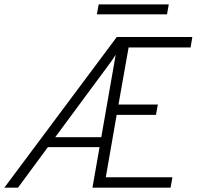

<svg xmlns="http://www.w3.org/2000/svg" viewBox="-38 -872 914 892"><path d="M-18 0 504.5 -700H855.5L847.5 -651.5H559.5L512.5 -386.5H695.5L686.5 -338.5H504L453.5 -48.5H763L754.5 0H391.5L424.5 -188.5H184.5L45.5 0ZM218.5 -234.5H432.5L499.5 -617.5Q491.5 -604.5 482 -591.2Q472.5 -578 462.5 -564.5ZM412 -805.5 420.5 -851.5H746L738 -805.5Z"/></svg>

Font: Overpass ExtraLight
Style: Italic
Weight: 250
Italic angle: -10°
Designer: Delve Withrington, Dave Bailey, Thomas Jockin
Foundry: Delve Fonts LLC
Version: Version 4.000